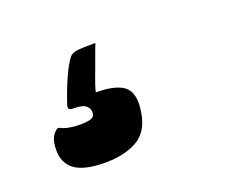

<svg xmlns="http://www.w3.org/2000/svg" viewBox="-69 -221 738 593"><g transform="rotate(-20 300.0 75.0)"><path d="M286 -104Q283 -97 276.5 -79.5Q270 -62 262.5 -41Q255 -20 248 -1.5Q241 17 238 28L235 40Q303 40 329.5 63.5Q356 87 345 149Q335 208 293 231Q251 254 189 254Q116 254 85 228Q54 202 60 150Q62 132 68.5 121.5Q75 111 85 104H91Q104 111 120.5 114Q137 117 156 117Q176 117 189.5 113.5Q203 110 204 97Q206 84 195.5 73.5Q185 63 156 63Q141 63 138.5 58.5Q136 54 139 45Q153 3 169 -33Q185 -69 199 -88Q207 -99 223.5 -101.5Q240 -104 286 -104Z"/></g></svg>

Font: Recursive Sn Csl St XBk
Style: Italic
Weight: 1000
Italic angle: -15°
Version: Version 1.085;hotconv 1.1.0;makeotfexe 2.6.0; ttfautohint (v